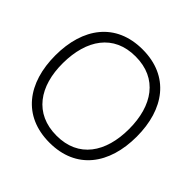

<svg xmlns="http://www.w3.org/2000/svg" viewBox="-189 -906 1092 1092"><g transform="rotate(45 357.0 -360.0)"><path d="M357.5 15C572.5 15 684.5 -139.5 684.5 -360C684.5 -580.5 572.5 -735 357.5 -735C142 -735 30 -580.5 30 -360C30 -139.5 142 15 357.5 15ZM357.5 -41.5C180.5 -41.5 90 -172.5 91.5 -360C93 -547.5 180.5 -679 357.5 -678.5C534.5 -678.5 623 -547.5 623 -360C623 -172.5 534.5 -41 357.5 -41.5Z"/></g></svg>

Font: Hauora Light
Style: Regular
Weight: 300
Designer: Wayne Shih
Foundry: WCYS
Version: Version 1.001;hotconv 1.0.109;makeotfexe 2.5.65596